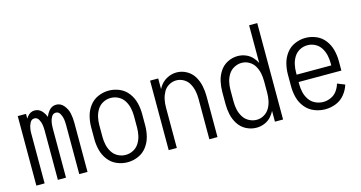

<svg xmlns="http://www.w3.org/2000/svg" viewBox="-78 -1070 2656 1414"><g transform="rotate(-15 1250.0 -363.5)"><path d="M55 0V-530H118V-494Q123 -501 128 -508Q151 -538 185 -538Q220 -538 244 -509Q260 -489 268 -467Q276 -489 291 -508Q314 -538 349 -538Q384 -538 407.5 -509Q431 -480 438 -445.5Q445 -411 445 -376V0H382V-376Q382 -397 379 -418.5Q376 -440 364.5 -461Q353 -482 332 -482Q310 -482 298.5 -461Q287 -440 284 -418.5Q281 -397 281 -376V0H219V-376Q219 -397 216 -418.5Q213 -440 201.5 -461Q190 -482 168 -482Q147 -482 135.5 -461Q124 -440 121 -418Q118 -402 118 -386V0Z M750 8Q708 8 668.5 -9Q629 -26 603 -60.5Q577 -95 566.5 -136.5Q556 -178 556 -220V-310Q556 -352 566.5 -393.5Q577 -435 603 -469.5Q629 -504 668.5 -521Q708 -538 750 -538Q792 -538 831.5 -521Q871 -504 897 -469.5Q923 -435 933.5 -393.5Q944 -352 944 -310V-220Q944 -178 933.5 -136.5Q923 -95 897 -60.5Q871 -26 831.5 -9Q792 8 750 8ZM750 -48Q781 -48 808.5 -62.5Q836 -77 852.5 -103.5Q869 -130 875.5 -160Q882 -190 882 -220V-310Q882 -340 875.5 -370Q869 -400 852.5 -426.5Q836 -453 808.5 -467.5Q781 -482 750 -482Q719 -482 691.5 -467.5Q664 -453 647.5 -426.5Q631 -400 624.5 -370Q618 -340 618 -310V-220Q618 -190 624.5 -160Q631 -130 647.5 -103.5Q664 -77 691.5 -62.5Q719 -48 750 -48Z M1064 0V-530H1126V-449Q1130 -456 1134 -463Q1155 -498 1191 -518Q1227 -538 1267 -538Q1307 -538 1343 -518Q1379 -498 1399.5 -463.5Q1420 -429 1428 -389.5Q1436 -350 1436 -310V0H1374V-310Q1374 -340 1368 -369Q1362 -398 1347.5 -424.5Q1333 -451 1306.5 -466.5Q1280 -482 1250 -482Q1220 -482 1193.5 -466.5Q1167 -451 1152.5 -424.5Q1138 -398 1132 -369Q1126 -340 1126 -310V0Z M1733 8Q1692 8 1655 -11Q1618 -30 1595.5 -65Q1573 -100 1564.5 -139.5Q1556 -179 1556 -220V-310Q1556 -351 1564.5 -390.5Q1573 -430 1595.5 -465Q1618 -500 1655 -519Q1692 -538 1733 -538Q1765 -538 1795 -525.5Q1825 -513 1846 -489Q1863 -470 1874 -448V-735H1936V0H1874V-82Q1863 -60 1846 -41Q1825 -17 1795 -4.5Q1765 8 1733 8ZM1749 -48Q1779 -48 1805.5 -63.5Q1832 -79 1847 -105Q1862 -131 1868 -160.5Q1874 -190 1874 -220V-310Q1874 -340 1868 -369.5Q1862 -399 1847 -425Q1832 -451 1805.5 -466.5Q1779 -482 1749 -482Q1719 -482 1691.5 -467.5Q1664 -453 1647.5 -426.5Q1631 -400 1624.5 -370Q1618 -340 1618 -310V-220Q1618 -190 1624.5 -160Q1631 -130 1647.5 -103.5Q1664 -77 1691.5 -62.5Q1719 -48 1749 -48Z M2257 8Q2214 8 2173.5 -8.5Q2133 -25 2105.5 -59Q2078 -93 2067 -135Q2056 -177 2056 -220V-310Q2056 -352 2066.5 -393.5Q2077 -435 2103 -469.5Q2129 -504 2168.5 -521Q2208 -538 2250 -538Q2292 -538 2331.5 -521Q2371 -504 2397 -469.5Q2423 -435 2433.5 -393.5Q2444 -352 2444 -310V-237H2118V-220Q2118 -189 2125 -158.5Q2132 -128 2150 -101.5Q2168 -75 2197 -61.5Q2226 -48 2257 -48Q2287 -48 2315.5 -61Q2344 -74 2362 -99Q2380 -124 2388 -153L2445 -130Q2433 -90 2405.5 -56.5Q2378 -23 2338.5 -7.5Q2299 8 2257 8ZM2118 -293H2382V-310Q2382 -340 2375.5 -370Q2369 -400 2352.5 -426.5Q2336 -453 2308.5 -467.5Q2281 -482 2250 -482Q2219 -482 2191.5 -467.5Q2164 -453 2147.5 -426.5Q2131 -400 2124.5 -370Q2118 -340 2118 -310Z"/></g></svg>

Font: Iosevka SS01 Light
Style: Regular
Weight: 300
Monospace: yes
Designer: Belleve Invis
Foundry: Belleve Invis
Version: 2.3.3; ttfautohint (v1.8.3)